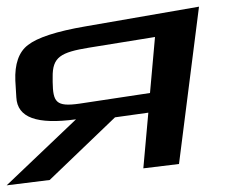

<svg xmlns="http://www.w3.org/2000/svg" viewBox="-117 -514 697 576"><path d="M32 26 228 -162 328 -176 313 -9 420 -22 480 -494 140 -435C52 -420 -5 -401 -33 -379C-61 -358 -73 -321 -71 -272L-68 -222C-65 -161 -6 -140 111 -156L-97 42ZM150 -371 348 -403 333 -235 121 -203C51 -193 42 -208 41 -268V-282C40 -343 65 -357 150 -371Z"/></svg>

Font: Gamestation Warped
Style: Regular
Weight: 400
Designer: Jonas Hecksher
Foundry: Jonas Hecksher, Playtypeª, e-types AS
Version: Version 1.003